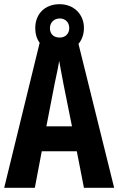

<svg xmlns="http://www.w3.org/2000/svg" viewBox="-20 -895 564 915"><path d="M380 0H524L354 -686C371 -706 380 -732 380 -762C380 -827 332 -875 264 -875C193 -875 148 -828 148 -761C148 -734 155 -710 169 -691L0 0H146L179 -174H346ZM265 -716C234 -716 218 -734 218 -761C218 -788 238 -807 265 -807C292 -807 310 -788 310 -761C310 -734 291 -716 265 -716ZM283 -492 323 -293H201L240 -494C246 -524 258 -576 262 -605C269 -569 273 -542 283 -492Z"/></svg>

Font: Noto Sans Malayalam ExtraCondensed
Style: Bold
Weight: 700
Width: 2
Designer: Jelle Bosma - Monotype Design Team
Foundry: Monotype Imaging Inc.
Version: Version 2.104